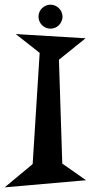

<svg xmlns="http://www.w3.org/2000/svg" viewBox="-36 -785 395 817"><path d="M214.8 -530.8 229 -88.9 330.1 -18.1 -16.1 12.2 103 -86.9 132.8 -560.1 30.8 -640.1 328.1 -622.1ZM230 -713.9Q230 -703.6 225.8 -694.3Q221.7 -685.1 214.8 -678Q208 -670.9 198.7 -667Q189.5 -663.1 178.7 -663.1Q168.5 -663.1 159.2 -667Q149.9 -670.9 142.8 -678Q135.7 -685.1 131.8 -694.3Q127.9 -703.6 127.9 -713.9Q127.9 -724.6 131.8 -733.9Q135.7 -743.2 142.8 -750Q149.9 -756.8 159.2 -761Q168.5 -765.1 178.7 -765.1Q189.5 -765.1 198.7 -761Q208 -756.8 214.8 -750Q221.7 -743.2 225.8 -733.9Q230 -724.6 230 -713.9Z"/></svg>

Font: Risque
Style: Regular
Weight: 400
Designer: Astigmatic (AOETI)
Foundry: Astigmatic (AOETI)
Version: Version 1.000